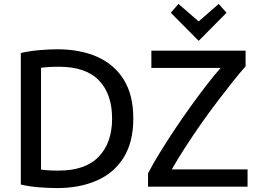

<svg xmlns="http://www.w3.org/2000/svg" viewBox="-20 -951 1318 978"><path d="M270 7Q228 7 178 3Q128 -1 86 -11V-681Q128 -691 179.5 -695.5Q231 -700 273 -700Q387 -700 474 -662Q561 -624 610 -546Q659 -468 659 -347Q659 -228 610.5 -149.5Q562 -71 474.5 -32Q387 7 270 7ZM278 -82Q415 -82 483 -153Q551 -224 551 -347Q551 -472 484 -541.5Q417 -611 281 -611Q242 -611 220.5 -609Q199 -607 189 -606V-87Q198 -86 218 -84Q238 -82 278 -82ZM734 0V-68Q759 -116 794 -173Q829 -230 869 -290Q909 -350 951 -408.5Q993 -467 1032 -517.5Q1071 -568 1104 -605H751V-693H1231V-613Q1203 -582 1166.5 -536Q1130 -490 1088 -435Q1046 -380 1004 -320Q962 -260 923.5 -200.5Q885 -141 855 -88H1241V0ZM992 -743 850 -886 889 -931 992 -842 1094 -931 1134 -886Z"/></svg>

Font: Ubuntu Sans Medium
Style: Regular
Weight: 500
Designer: Dalton Maag Ltd
Foundry: Dalton Maag Ltd
Version: Version 1.006; ttfautohint (v1.8.4.7-5d5b)